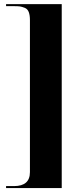

<svg xmlns="http://www.w3.org/2000/svg" viewBox="-20 -787 372 943"><path d="M48.8 -756.8Q48.8 -756.8 9.8 -756.8V-766.6H283.2V136.7H9.8V127H48.8Q127 127 127 58.6V-688.5Q127 -712.9 121.1 -728Q115.2 -743.2 101.6 -748.5Q87.9 -753.9 78.1 -755.4Q68.4 -756.8 48.8 -756.8Z"/></svg>

Font: spinweradC
Style: Bold
Weight: 700
Width: 7
Version: Version 0.3